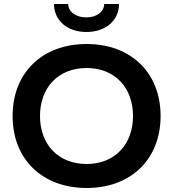

<svg xmlns="http://www.w3.org/2000/svg" viewBox="-20 -930 865 960"><path d="M413 10C635 10 783 -134 783 -350C783 -566 635 -710 413 -710C191 -710 43 -566 43 -350C43 -134 191 10 413 10ZM413 -110C273 -110 180 -206 180 -350C180 -494 273 -590 413 -590C552 -590 645 -494 645 -350C645 -206 552 -110 413 -110ZM575 -910H501C501 -873 465 -843 412 -843C357 -843 321 -873 321 -910H250C250 -829 315 -770 412 -770C510 -770 575 -829 575 -910Z"/></svg>

Font: Gully SemiBold
Style: Regular
Weight: 600
Designer: jaikishan Patel
Foundry: MagicType
Version: Version 1.000;Glyphs 3.2 (3242)